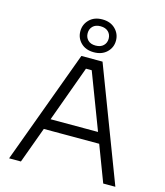

<svg xmlns="http://www.w3.org/2000/svg" viewBox="-139 -1088 1027 1192"><g transform="rotate(15 374.5 -491.5)"><path d="M302 -730H438L716 0H638L550 -232H194L109 0H33ZM524 -301 387 -661H350L219 -301ZM256 -877Q256 -921 287 -952Q318 -983 370 -983Q422 -983 453.5 -952Q485 -921 485 -877Q485 -833 453.5 -802.5Q422 -772 370 -772Q318 -772 287 -802.5Q256 -833 256 -877ZM438 -877Q438 -904 420 -921.5Q402 -939 370 -939Q338 -939 320.5 -921.5Q303 -904 303 -877Q303 -850 320.5 -832.5Q338 -815 370 -815Q402 -815 420 -832.5Q438 -850 438 -877Z"/></g></svg>

Font: Sora-SIA Light
Style: Regular
Weight: 300
Designer: Jonathan Barnbrook, Julián Moncada
Foundry: Barnbrook Fonts
Version: Version 2.000